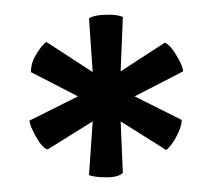

<svg xmlns="http://www.w3.org/2000/svg" viewBox="-20 -712 289 261"><path d="M147 -477Q141 -471 125 -471Q108 -471 101 -474L106 -547L45 -509Q38 -510 29 -526Q21 -540 20 -548L86 -581L22 -614Q22 -626 28 -636Q36 -650 43 -655L106 -614L101 -687Q108 -692 128 -692Q140 -692 147 -689L144 -615L204 -654Q212 -651 222 -633Q228 -623 229 -615L163 -581L227 -549Q227 -539 218 -523Q212 -513 206 -508L144 -547Z"/></svg>

Font: Bubblegum Sans
Style: Regular
Weight: 400
Designer: Angel Koziupa and Alejandro Paul
Foundry: Angel Koziupa and Alejandro Paul
Version: Version 1.001